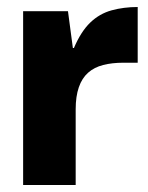

<svg xmlns="http://www.w3.org/2000/svg" viewBox="-20 -528 422 548"><path d="M46 0V-496H174L188 -391H191Q211 -438 237.5 -463.5Q264 -489 298.5 -498.5Q333 -508 373 -508V-349H332Q300 -349 274.5 -342.5Q249 -336 231.5 -320.5Q214 -305 205 -279Q196 -253 196 -216V0Z"/></svg>

Font: DM Sans 9pt 36pt Black
Style: Regular
Weight: 900
Version: Version 4.004;gftools[0.9.30]